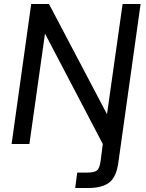

<svg xmlns="http://www.w3.org/2000/svg" viewBox="-20 -720 731 960"><path d="M38 0 136 -700H225L515 -149L593 -700H683L572 91Q562 165 526.5 192.5Q491 220 421 220H356L366 143H414Q451 143 464.5 132.5Q478 122 483 85L494 0L205 -552L127 0Z"/></svg>

Font: Host Grotesk
Style: Italic
Weight: 400
Italic angle: -8°
Designer: Doğukan Karapınar based on Poppins by Indian Type Foundry, Jonny Pinhorn
Foundry: Element Type
Version: Version 1.001; ttfautohint (v1.8.4.7-5d5b)